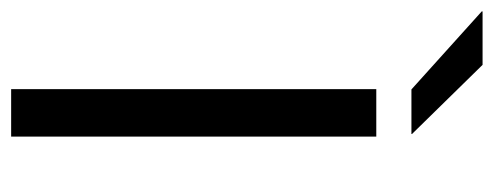

<svg xmlns="http://www.w3.org/2000/svg" viewBox="-344 -580 865 336"><g transform="rotate(90 88.0 -412.5)"><path d="M159.5 0H76.5V-639H159.5ZM34 -825 155 -701.5V-700.5H77L-59.5 -823.5V-825Z"/></g></svg>

Font: Anek Odia
Style: Regular
Weight: 400
Designer: Yesha Goshar & Mahesh Sahu (Odia), Yesha Goshar (Latin)
Foundry: Ek Type
Version: Version 1.003